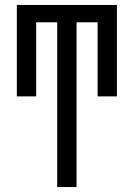

<svg xmlns="http://www.w3.org/2000/svg" viewBox="-20 -755 540 775"><path d="M211 0V-665H126V-366H48V-735H452V-366H374V-665H289V0Z"/></svg>

Font: Iosevka Fuck
Style: Regular
Weight: 400
Monospace: yes
Designer: Belleve Invis
Foundry: Belleve Invis
Version: Version 28.0.7; ttfautohint (v1.8.3)